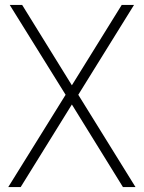

<svg xmlns="http://www.w3.org/2000/svg" viewBox="-20 -760 584 780"><path d="M13.5 0 246.5 -375 19.5 -740H70L272 -413.5L474.5 -740H524.5L298 -375L530.5 0H479.5L272 -335.5L64 0Z"/></svg>

Font: Encode Sans Cnd XLt
Style: Regular
Weight: 200
Width: 3
Designer: Multiple Designers
Foundry: Impallari Type
Version: Version 3.002; ttfautohint (v1.8.3) -l 8 -r 50 -G 200 -x 14 